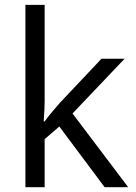

<svg xmlns="http://www.w3.org/2000/svg" viewBox="-20 -780 565 800"><path d="M166 -273.9Q187 -303.7 230 -352.1L402.8 -535.2H499L282.2 -307.1L514.2 0H416L227.1 -252.9L166 -200.2V0H85.9V-759.8H166V-356.9Q166 -330.1 162.1 -273.9Z"/></svg>

Font: f05544669
Style: Regular
Weight: 400
Foundry: Ascender Corporation
Version: Version 1.10